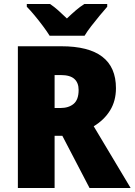

<svg xmlns="http://www.w3.org/2000/svg" viewBox="-20 -998 678 967"><path d="M289 -765Q564 -765 564 -554Q564 -490 534.5 -442Q505 -394 452 -362L638 -51H431L294 -314H255V-51H70V-765ZM286 -620H255V-454H284Q326 -454 351 -475Q376 -496 376 -545Q376 -581 354.5 -600.5Q333 -620 286 -620ZM230 -818Q217 -839 196.5 -866.5Q176 -894 154 -920.5Q132 -947 115 -964V-978H232Q254 -963 273.5 -945.5Q293 -928 317 -905Q341 -928 362 -946Q383 -964 405 -978H520V-964Q504 -946 482.5 -920Q461 -894 440 -867Q419 -840 406 -818Z"/></svg>

Font: Noto Sans Tamil UI SemiCondensed Black
Style: Regular
Weight: 900
Width: 4
Designer: Jelle Bosma - Monotype Design Team
Foundry: Monotype Imaging Inc.
Version: Version 2.004; ttfautohint (v1.8.4.7-5d5b)